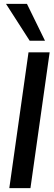

<svg xmlns="http://www.w3.org/2000/svg" viewBox="-20 -970 276 990"><path d="M28 0 127 -700H236L137 0ZM133 -760 11 -950H119L212 -760Z"/></svg>

Font: Host Grotesk Medium
Style: Italic
Weight: 500
Italic angle: -8°
Designer: Doğukan Karapınar based on Poppins by Indian Type Foundry, Jonny Pinhorn
Foundry: Element Type
Version: Version 1.001; ttfautohint (v1.8.4.7-5d5b)